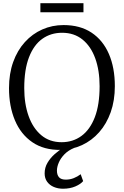

<svg xmlns="http://www.w3.org/2000/svg" viewBox="-20 -904 756 1172"><path d="M351 11Q248 12.5 177.5 -35.8Q107 -84 71 -169.8Q35 -255.5 35 -366Q35 -454.5 60.5 -525.5Q86 -596.5 131.8 -647Q177.5 -697.5 238 -724.2Q298.5 -751 368 -751Q469 -751 538.8 -704.8Q608.5 -658.5 644.8 -574.5Q681 -490.5 681 -378Q681 -290.5 655.8 -219.2Q630.5 -148 585.5 -97Q540.5 -46 480.5 -18.2Q420.5 9.5 351 11ZM356 -36Q425 -36 477.2 -74.2Q529.5 -112.5 558.8 -188.5Q588 -264.5 588 -378Q588 -474 561.5 -547.5Q535 -621 483.8 -662.5Q432.5 -704 359 -704Q290 -704 238 -666.8Q186 -629.5 157 -554.5Q128 -479.5 128 -366Q128 -270.5 154.5 -196Q181 -121.5 231.8 -78.8Q282.5 -36 356 -36ZM364.5 248Q334 248 308.5 237.2Q283 226.5 267.8 205.5Q252.5 184.5 252.5 154.5Q252.5 119 270 89.5Q287.5 60 313.5 37Q339.5 14 364.5 -1L394.5 -5L432.5 -1Q396.5 14 373.2 38Q350 62 338.8 88.5Q327.5 115 327.5 137.5Q327.5 163.5 340.2 178Q353 192.5 381.5 192.5Q407.5 192.5 430.5 183.2Q453.5 174 472.5 159.5L487.5 201.5Q473 219.5 440.2 233.8Q407.5 248 364.5 248ZM489.5 -884.5V-829H226.5V-884.5Z"/></svg>

Font: Merriweather Light
Style: Regular
Weight: 300
Version: Version 2.100